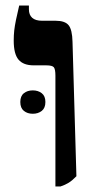

<svg xmlns="http://www.w3.org/2000/svg" viewBox="-20 -667 355 694"><path d="M180.3 7V-393.6Q180.3 -416.5 174.7 -423.7Q169.1 -430.8 146.9 -430.8H101.8Q64.4 -430.8 47 -451.4Q29.6 -471.9 29.6 -520.2Q29.6 -539.3 31.4 -556.3Q33.3 -573.3 37.7 -594.8Q42 -616.2 49.4 -647H84.5V-633Q84.5 -613.6 96.2 -602.8Q108 -592 132.3 -592H181.1Q214.7 -592 227.9 -576Q241.1 -560 242.1 -515.9L256.2 -30Q241.2 -14.5 228.5 -6.6Q215.8 1.3 198.7 7ZM53.4 -298.3Q53.4 -319.8 66.3 -330Q79.2 -340.3 98.5 -340.3Q117.8 -340.3 131 -330Q144.1 -319.8 144.1 -298.3Q144.1 -276.6 131 -266.2Q117.8 -255.8 98.5 -255.8Q79.2 -255.8 66.3 -266.2Q53.4 -276.6 53.4 -298.3Z"/></svg>

Font: Noto Serif Hebrew
Style: Regular
Weight: 400
Designer: Monotype Design Team
Foundry: Monotype Imaging Inc.
Version: Version 2.003